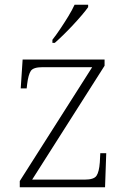

<svg xmlns="http://www.w3.org/2000/svg" viewBox="-20 -786 534 806"><path d="M63 0V-26L367 -504H159Q120 -504 109.5 -488.5Q99 -473 94 -433L92 -415H67L75 -536H419V-510L115 -32H336Q374 -32 385 -48Q396 -64 399 -104L401 -143H426L421 0ZM200 -619Q215 -638 232.5 -664Q250 -690 266.5 -717Q283 -744 293 -766H350V-756Q341 -743 324 -723Q307 -703 286.5 -681Q266 -659 246 -639.5Q226 -620 210 -606H200Z"/></svg>

Font: Noto Serif Armenian ExtraLight
Style: Regular
Weight: 250
Version: Version 2.007